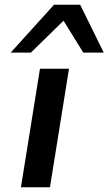

<svg xmlns="http://www.w3.org/2000/svg" viewBox="-20 -787 456 807"><path d="M68 0 148 -498H270L190 0ZM25 -566 207 -767H317L416 -566H330L247 -700L110 -566Z"/></svg>

Font: Nunito Sans 7pt Expanded SemiBold
Style: Italic
Weight: 600
Width: 7
Italic angle: -9°
Designer: Vernon Adams
Foundry: Vernon Adams
Version: Version 3.101;gftools[0.9.27]